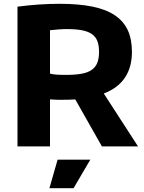

<svg xmlns="http://www.w3.org/2000/svg" viewBox="-20 -770 756 1010"><path d="M283 70H455L367 220H240ZM376 -247Q359 -246 340.5 -245.5Q322 -245 303 -245Q299 -245 291 -245Q283 -245 274 -245.5Q265 -246 256.5 -246.5Q248 -247 243 -247V0H72V-735Q187 -750 293 -750Q393 -750 465 -735.5Q537 -721 583.5 -690Q630 -659 652 -611.5Q674 -564 674 -497Q674 -335 526 -278L706 0H516ZM326 -376Q375 -376 408.5 -382Q442 -388 462.5 -402.5Q483 -417 492 -440Q501 -463 501 -497Q501 -530 492.5 -553Q484 -576 463.5 -590.5Q443 -605 410.5 -611Q378 -617 330 -617Q311 -617 285.5 -615Q260 -613 243 -611V-383Q255 -379 276 -377.5Q297 -376 326 -376Z"/></svg>

Font: Encode Sans Normal
Style: Bold
Weight: 700
Designer: Pablo Impallari, Andres Torresi
Foundry: Pablo Impallari, Andres Torresi
Version: Version 1.000; ttfautohint (v1.00) -l 8 -r 50 -G 200 -x 14 -